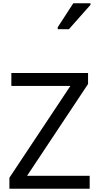

<svg xmlns="http://www.w3.org/2000/svg" viewBox="-20 -1164 612 1184"><path d="M533 0H38V-68L414 -634H50V-714H523V-646L147 -80H533ZM336 -984V-996L432 -1144H538V-1134L405 -984Z"/></svg>

Font: Noto Sans Tifinagh Air
Style: Regular
Weight: 400
Designer: JamraPatel
Foundry: JamraPatel LLC
Version: Version 2.006; ttfautohint (v1.8.4.7-5d5b)